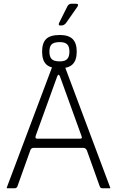

<svg xmlns="http://www.w3.org/2000/svg" viewBox="-20 -1008 674 1026"><path d="M416 -280 301 -598Q293 -619 285 -598L171 -283Q166 -267 178 -267H409Q421 -267 416 -280ZM142 -205 73 -12Q69 -2 58 -2H19Q14 -2 17 -8L262 -659Q265 -666 273 -666H312Q322 -666 324 -659L568 -8Q571 -2 568 -2H526Q517 -2 513 -12L444 -205Q438 -217 426 -218H160Q147 -218 142 -205ZM300 -643Q248 -643 226.5 -664.5Q205 -686 205 -732Q205 -778 226.5 -799.5Q248 -821 300 -821Q346 -821 368 -799.5Q390 -778 390 -732Q390 -686 368 -664.5Q346 -643 300 -643ZM300 -680Q327 -680 339 -692.5Q351 -705 351 -732Q351 -759 339 -771Q327 -783 300 -783Q268 -783 256 -771Q244 -759 244 -732Q244 -705 256 -692.5Q268 -680 300 -680ZM296 -886 340 -974Q347 -988 362 -988H386Q404 -988 393 -971L335 -888Q324 -872 309 -872H301Q290 -872 296 -886Z"/></svg>

Font: Vivano Light
Style: Regular
Weight: 300
Designer: Joe Prince, Josias Burgherr
Version: Version 2.064;September 19, 2022;FontCreator 14.0.0.2877 64-